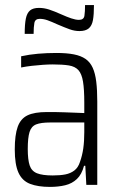

<svg xmlns="http://www.w3.org/2000/svg" viewBox="-20 -726 468 754"><path d="M176 8Q129 8 98 -4Q67 -16 52.5 -48Q38 -80 38 -139Q38 -196 49.5 -228Q61 -260 88 -273Q115 -286 164 -286Q176 -286 194 -286Q212 -286 232.5 -285Q253 -284 273 -283.5Q293 -283 311 -282V-323Q311 -375 306 -405.5Q301 -436 288 -450.5Q275 -465 250.5 -469Q226 -473 187 -473Q171 -473 149 -471.5Q127 -470 105 -467.5Q83 -465 63 -461V-505Q95 -512 129.5 -515Q164 -518 202 -518Q242 -518 270 -512.5Q298 -507 316 -494.5Q334 -482 344 -460Q354 -438 358 -405Q362 -372 362 -327V0H319L315 -75H310Q301 -41 282 -23Q263 -5 236 1.5Q209 8 176 8ZM187 -37Q216 -37 236.5 -41Q257 -45 272 -56.5Q287 -68 294 -90Q303 -115 307 -143Q311 -171 311 -207V-245H177Q141 -245 122 -237.5Q103 -230 96 -207.5Q89 -185 89 -141Q89 -99 96.5 -76.5Q104 -54 125.5 -45.5Q147 -37 187 -37ZM77 -593Q77 -631 81.5 -653Q86 -675 98 -685Q110 -695 133 -695Q153 -695 173 -688.5Q193 -682 222 -669Q242 -660 259.5 -654Q277 -648 290 -648Q309 -648 311.5 -664Q314 -680 314 -706H349Q349 -669 345 -647Q341 -625 328.5 -614.5Q316 -604 292 -604Q273 -604 253.5 -611Q234 -618 206 -630Q182 -641 166.5 -646.5Q151 -652 136 -652Q118 -652 115 -636Q112 -620 112 -593Z"/></svg>

Font: Saira Condensed Light
Style: Regular
Weight: 300
Width: 3
Designer: Hector Gatti with collaboration of the Omnibus-Type team
Foundry: Omnibus-Type
Version: Version 1.101